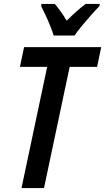

<svg xmlns="http://www.w3.org/2000/svg" viewBox="-20 -953 533 973"><path d="M89 0 219 -614H81L102 -714H493L472 -614H333L203 0ZM252 -773Q246 -793 235 -820.5Q224 -848 211.5 -875Q199 -902 189 -921L190 -933H258Q270 -919 286 -897Q302 -875 318 -848Q344 -874 368 -895.5Q392 -917 414 -933H486L484 -922Q467 -905 442.5 -877.5Q418 -850 394.5 -821.5Q371 -793 358 -773Z"/></svg>

Font: Noto Sans Condensed SemiBold
Style: Italic
Weight: 600
Width: 3
Italic angle: -12°
Designer: Monotype Design Team
Foundry: Monotype Imaging Inc.
Version: Version 2.013; ttfautohint (v1.8.4.7-5d5b)